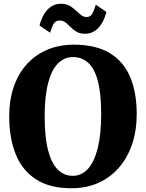

<svg xmlns="http://www.w3.org/2000/svg" viewBox="-20 -990 776 1021"><path d="M363.5 11Q246 12 172 -36Q98 -84 63.5 -170.2Q29 -256.5 29 -370.5Q29 -458 53.2 -528.5Q77.5 -599 123 -649Q168.5 -699 232 -725.8Q295.5 -752.5 374 -752.5Q491.5 -752 565 -706.8Q638.5 -661.5 672.8 -579Q707 -496.5 707 -384Q707 -296.5 682.8 -224.2Q658.5 -152 613.2 -99.5Q568 -47 504.8 -18.2Q441.5 10.5 363.5 11ZM367 -55Q414 -55 447.8 -92.2Q481.5 -129.5 499.8 -202.8Q518 -276 518 -383Q518 -493 500.2 -559.5Q482.5 -626 449 -656.2Q415.5 -686.5 368.5 -686.5Q321.5 -686.5 287.8 -652.2Q254 -618 235.8 -548Q217.5 -478 217.5 -371Q217.5 -261.5 235.5 -191.8Q253.5 -122 287 -88.5Q320.5 -55 367 -55ZM432 -810.5Q405 -810.5 387 -821.2Q369 -832 355.5 -845.8Q342 -859.5 328.5 -870.2Q315 -881 297 -881Q274.5 -881 264.2 -861.8Q254 -842.5 246.5 -816L190 -854.5Q204 -909 233.5 -939.5Q263 -970 304.5 -970Q331.5 -970 349.8 -959.5Q368 -949 382.2 -935.2Q396.5 -921.5 410 -910.8Q423.5 -900 440 -899.5Q461.5 -899 471.8 -918.8Q482 -938.5 489.5 -965L546 -926.5Q532 -872 502.8 -841.2Q473.5 -810.5 432 -810.5Z"/></svg>

Font: Merriweather Light 18pt Black
Style: Regular
Weight: 900
Version: Version 2.100